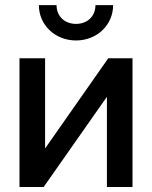

<svg xmlns="http://www.w3.org/2000/svg" viewBox="-20 -749 609 769"><path d="M408.2 0H510.7V-515.6H413.6L161.6 -155.8H160.6V-515.6H58.1V0H154.8L407.2 -359.9H408.2ZM284.7 -586.9C368.2 -586.9 433.1 -648.9 433.1 -728.5H362.3C362.3 -684.1 330.1 -653.3 284.7 -653.3C238.8 -653.3 206.5 -684.1 206.5 -728.5H135.7C135.7 -648.9 200.7 -586.9 284.7 -586.9Z"/></svg>

Font: Inteeer Medium
Style: Regular
Weight: 500
Designer: Rasmus Andersson
Foundry: rsms
Version: Version 4.001;Glyphs 3.4 (3402)